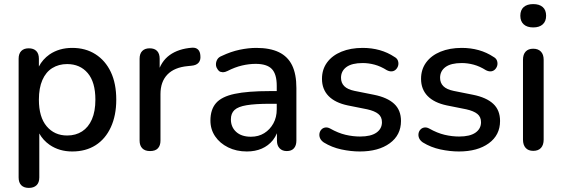

<svg xmlns="http://www.w3.org/2000/svg" viewBox="-20 -731 2747 938"><path d="M308 -69Q350 -69 381 -89Q412 -109 429 -148Q446 -187 446 -244Q446 -330 408.5 -374Q371 -418 308 -418Q267 -418 235.5 -398.5Q204 -379 187 -340Q170 -301 170 -244Q170 -159 208 -114Q246 -69 308 -69ZM121 187Q97 187 84 174Q71 161 71 136V-444Q71 -469 84 -482Q97 -495 120 -495Q144 -495 157 -482Q170 -469 170 -444V-406Q188 -441 222 -465Q269 -497 333 -497Q398 -497 446.5 -466Q495 -435 521.5 -379Q548 -323 548 -244Q548 -167 521.5 -109.5Q495 -52 447 -21.5Q399 9 333 9Q270 9 223 -23Q190 -46 172 -79V136Q172 161 158.5 174Q145 187 121 187Z M713 7Q688 7 675 -6.5Q662 -20 662 -44V-444Q662 -469 675 -482Q688 -495 711 -495Q735 -495 747.5 -482Q760 -469 760 -444V-371H750Q766 -431 809 -462Q852 -493 919 -498Q937 -499 947.5 -489Q958 -479 959 -458Q961 -437 950 -424.5Q939 -412 916 -410L897 -408Q832 -402 798 -367Q764 -332 764 -271V-44Q764 -20 751.5 -6.5Q739 7 713 7Z M1186 9Q1135 9 1094.5 -11Q1054 -31 1031 -65Q1008 -99 1008 -142Q1008 -196 1035.5 -227.5Q1063 -259 1126.5 -272.5Q1190 -286 1298 -286H1332V-312Q1332 -369 1308 -394Q1284 -419 1229 -419Q1197 -419 1162.5 -411Q1128 -403 1091 -384Q1079 -378 1069 -378Q1065 -378 1057.5 -380Q1050 -382 1043 -392.5Q1036 -403 1035.5 -409.5Q1035 -416 1035 -417Q1035 -429 1041.5 -440.5Q1048 -452 1064 -458Q1108 -479 1151 -488Q1194 -497 1232 -497Q1299 -497 1342.5 -476Q1386 -455 1407 -412Q1428 -369 1428 -301V-44Q1428 -20 1416 -6.5Q1404 7 1381 7Q1359 7 1346 -6.5Q1333 -20 1333 -44V-80Q1325 -61 1313 -46Q1291 -19 1259 -5Q1227 9 1186 9ZM1185 -217Q1143 -210 1125.5 -193.5Q1108 -177 1108 -148Q1108 -110 1134 -86.5Q1160 -63 1206 -63Q1243 -63 1271 -80.5Q1299 -98 1315.5 -128Q1332 -158 1332 -197V-224H1299Q1227 -224 1185 -217Z M1738 9Q1694 9 1647.5 -1Q1601 -11 1562 -35Q1549 -44 1544 -55Q1539 -66 1540.5 -77.5Q1542 -89 1549.5 -97.5Q1557 -106 1568.5 -108Q1580 -110 1593 -103Q1632 -81 1668 -72.5Q1704 -64 1739 -64Q1792 -64 1819 -83Q1846 -102 1846 -134Q1846 -160 1828 -174.5Q1810 -189 1774 -197L1679 -216Q1617 -229 1585 -262Q1553 -295 1553 -346Q1553 -392 1578 -426Q1603 -460 1648 -478.5Q1693 -497 1752 -497Q1796 -497 1835 -486Q1874 -475 1907 -453Q1920 -446 1924 -434.5Q1928 -423 1925.5 -412Q1923 -401 1915 -392.5Q1907 -384 1895.5 -382.5Q1884 -381 1870 -388Q1840 -407 1810.5 -415Q1781 -423 1752 -423Q1699 -423 1672.5 -403.5Q1646 -384 1646 -351Q1646 -326 1662 -310Q1678 -294 1712 -287L1807 -268Q1872 -255 1905.5 -224Q1939 -193 1939 -140Q1939 -71 1884 -31Q1829 9 1738 9Z M2222 9Q2178 9 2131.5 -1Q2085 -11 2046 -35Q2033 -44 2028 -55Q2023 -66 2024.5 -77.5Q2026 -89 2033.5 -97.5Q2041 -106 2052.5 -108Q2064 -110 2077 -103Q2116 -81 2152 -72.5Q2188 -64 2223 -64Q2276 -64 2303 -83Q2330 -102 2330 -134Q2330 -160 2312 -174.5Q2294 -189 2258 -197L2163 -216Q2101 -229 2069 -262Q2037 -295 2037 -346Q2037 -392 2062 -426Q2087 -460 2132 -478.5Q2177 -497 2236 -497Q2280 -497 2319 -486Q2358 -475 2391 -453Q2404 -446 2408 -434.5Q2412 -423 2409.5 -412Q2407 -401 2399 -392.5Q2391 -384 2379.5 -382.5Q2368 -381 2354 -388Q2324 -407 2294.5 -415Q2265 -423 2236 -423Q2183 -423 2156.5 -403.5Q2130 -384 2130 -351Q2130 -326 2146 -310Q2162 -294 2196 -287L2291 -268Q2356 -255 2389.5 -224Q2423 -193 2423 -140Q2423 -71 2368 -31Q2313 9 2222 9Z M2585 6Q2561 6 2548 -8.5Q2535 -23 2535 -49V-439Q2535 -465 2548 -479Q2561 -493 2585 -493Q2609 -493 2622.5 -479Q2636 -465 2636 -439V-49Q2636 -23 2623 -8.5Q2610 6 2585 6ZM2585 -597Q2555 -597 2538.5 -612Q2522 -627 2522 -654Q2522 -682 2538.5 -696.5Q2555 -711 2585 -711Q2615 -711 2631.5 -696.5Q2648 -682 2648 -654Q2648 -627 2631.5 -612Q2615 -597 2585 -597Z"/></svg>

Font: Nunito SemiBold
Style: Regular
Weight: 600
Designer: Vernon Adams
Foundry: Vernon Adams
Version: Version 3.602